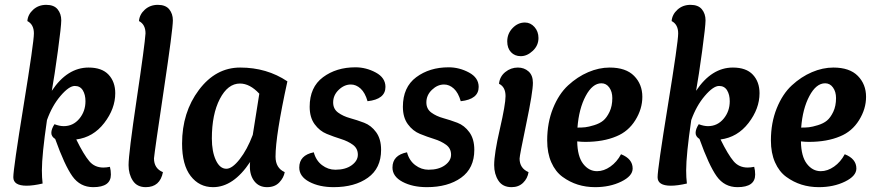

<svg xmlns="http://www.w3.org/2000/svg" viewBox="-20 -763 3625 793"><path d="M346 -484Q401 -484 428.5 -454.5Q456 -425 456 -378Q456 -314 410.5 -255Q365 -196 295 -187Q326 -124 349 -97Q371 -71 407 -71Q419 -71 434 -74Q438 -59 438 -42Q438 10 365 10Q311 10 279 -35Q247 -80 208 -189Q192 -199 192 -214Q192 -230 205 -250Q226 -242 243 -242Q282 -242 307.5 -272.5Q333 -303 333 -345Q333 -372 322 -390Q311 -408 289 -408Q265 -408 230 -367Q195 -326 174 -267Q153 -124 153 -59Q153 -30 156 -5Q117 4 90 4Q35 4 35 -31Q35 -66 77.5 -327.5Q120 -589 120 -625Q120 -662 93 -676Q95 -703 117 -723Q139 -743 171 -743Q203 -743 218 -724.5Q233 -706 233 -679Q233 -655 219 -552Q205 -449 194 -388Q258 -484 346 -484Z M694 -679Q694 -642 656.5 -391.5Q619 -141 616 -109Q616 -67 653 -52Q641 10 582 10Q546 10 528.5 -17Q511 -44 511 -81Q511 -128 544.5 -353Q578 -578 581 -625Q581 -662 554 -676Q556 -703 578 -723Q600 -743 632 -743Q664 -743 679 -724.5Q694 -706 694 -679Z M1013 -94Q944 10 860 10Q803 10 767.5 -36Q732 -82 732 -170Q732 -299 801.5 -391.5Q871 -484 972 -484Q1082 -484 1167 -427Q1118 -203 1118 -116Q1118 -69 1156 -52Q1152 -29 1133.5 -9.5Q1115 10 1083 10Q1050 10 1031 -14Q1012 -38 1012 -75Q1012 -88 1013 -94ZM1024 -206 1051 -376Q1012 -418 971 -418Q921 -418 888 -354.5Q855 -291 855 -191Q855 -137 871.5 -101.5Q888 -66 915 -66Q939 -66 970 -105.5Q1001 -145 1024 -206Z M1498 -345Q1488 -380 1469.5 -397Q1451 -414 1429 -414Q1402 -414 1379 -392Q1356 -370 1356 -340Q1356 -313 1376.5 -298Q1397 -283 1426 -275Q1455 -267 1484 -256Q1513 -245 1533.5 -217Q1554 -189 1554 -144Q1554 -68 1499.5 -29Q1445 10 1358 10Q1299 10 1257.5 -12Q1216 -34 1216 -71Q1216 -122 1276 -134Q1285 -100 1310 -81Q1335 -62 1365 -62Q1407 -62 1432.5 -80.5Q1458 -99 1458 -124Q1458 -150 1437.5 -165Q1417 -180 1388 -189Q1359 -198 1329.5 -210Q1300 -222 1279.5 -250Q1259 -278 1259 -322Q1259 -403 1314 -444Q1369 -485 1448 -485Q1492 -485 1532 -463.5Q1572 -442 1572 -404Q1572 -353 1498 -345Z M1883 -345Q1873 -380 1854.5 -397Q1836 -414 1814 -414Q1787 -414 1764 -392Q1741 -370 1741 -340Q1741 -313 1761.5 -298Q1782 -283 1811 -275Q1840 -267 1869 -256Q1898 -245 1918.5 -217Q1939 -189 1939 -144Q1939 -68 1884.5 -29Q1830 10 1743 10Q1684 10 1642.5 -12Q1601 -34 1601 -71Q1601 -122 1661 -134Q1670 -100 1695 -81Q1720 -62 1750 -62Q1792 -62 1817.5 -80.5Q1843 -99 1843 -124Q1843 -150 1822.5 -165Q1802 -180 1773 -189Q1744 -198 1714.5 -210Q1685 -222 1664.5 -250Q1644 -278 1644 -322Q1644 -403 1699 -444Q1754 -485 1833 -485Q1877 -485 1917 -463.5Q1957 -442 1957 -404Q1957 -353 1883 -345Z M2131 -531Q2106 -531 2090.5 -547.5Q2075 -564 2075 -592Q2075 -624 2097 -647Q2119 -670 2148 -670Q2171 -670 2187.5 -651.5Q2204 -633 2204 -606Q2204 -575 2180.5 -553Q2157 -531 2131 -531ZM2068 -366Q2068 -404 2041 -417Q2044 -447 2067 -465.5Q2090 -484 2119 -484Q2145 -484 2163 -468Q2181 -452 2181 -421Q2181 -383 2153.5 -251.5Q2126 -120 2126 -108Q2126 -68 2163 -52Q2159 -26 2140.5 -8Q2122 10 2093 10Q2056 10 2038.5 -17Q2021 -44 2021 -81Q2021 -128 2044.5 -230Q2068 -332 2068 -366Z M2364 -179Q2365 -117 2388.5 -86.5Q2412 -56 2446 -56Q2474 -56 2501 -75Q2528 -94 2545 -126Q2593 -107 2593 -67Q2593 -36 2546 -13Q2499 10 2438 10Q2400 10 2366.5 -0.5Q2333 -11 2303.5 -32.5Q2274 -54 2257 -92.5Q2240 -131 2240 -183Q2240 -256 2264 -315.5Q2288 -375 2326.5 -410.5Q2365 -446 2409.5 -465Q2454 -484 2498 -484Q2565 -484 2599 -449.5Q2633 -415 2633 -363Q2633 -313 2604 -266.5Q2575 -220 2526 -200Q2472 -177 2397 -177Q2382 -177 2364 -179ZM2509 -358Q2509 -384 2496.5 -401.5Q2484 -419 2464 -419Q2427 -419 2399 -366.5Q2371 -314 2365 -236Q2384 -236 2397.5 -237.5Q2411 -239 2434 -246Q2457 -253 2471.5 -265Q2486 -277 2497.5 -301Q2509 -325 2509 -358Z M3007 -484Q3062 -484 3089.5 -454.5Q3117 -425 3117 -378Q3117 -314 3071.5 -255Q3026 -196 2956 -187Q2987 -124 3010 -97Q3032 -71 3068 -71Q3080 -71 3095 -74Q3099 -59 3099 -42Q3099 10 3026 10Q2972 10 2940 -35Q2908 -80 2869 -189Q2853 -199 2853 -214Q2853 -230 2866 -250Q2887 -242 2904 -242Q2943 -242 2968.5 -272.5Q2994 -303 2994 -345Q2994 -372 2983 -390Q2972 -408 2950 -408Q2926 -408 2891 -367Q2856 -326 2835 -267Q2814 -124 2814 -59Q2814 -30 2817 -5Q2778 4 2751 4Q2696 4 2696 -31Q2696 -66 2738.5 -327.5Q2781 -589 2781 -625Q2781 -662 2754 -676Q2756 -703 2778 -723Q2800 -743 2832 -743Q2864 -743 2879 -724.5Q2894 -706 2894 -679Q2894 -655 2880 -552Q2866 -449 2855 -388Q2919 -484 3007 -484Z M3288 -179Q3289 -117 3312.5 -86.5Q3336 -56 3370 -56Q3398 -56 3425 -75Q3452 -94 3469 -126Q3517 -107 3517 -67Q3517 -36 3470 -13Q3423 10 3362 10Q3324 10 3290.5 -0.5Q3257 -11 3227.5 -32.5Q3198 -54 3181 -92.5Q3164 -131 3164 -183Q3164 -256 3188 -315.5Q3212 -375 3250.5 -410.5Q3289 -446 3333.5 -465Q3378 -484 3422 -484Q3489 -484 3523 -449.5Q3557 -415 3557 -363Q3557 -313 3528 -266.5Q3499 -220 3450 -200Q3396 -177 3321 -177Q3306 -177 3288 -179ZM3433 -358Q3433 -384 3420.5 -401.5Q3408 -419 3388 -419Q3351 -419 3323 -366.5Q3295 -314 3289 -236Q3308 -236 3321.5 -237.5Q3335 -239 3358 -246Q3381 -253 3395.5 -265Q3410 -277 3421.5 -301Q3433 -325 3433 -358Z"/></svg>

Font: Overlock
Style: Bold Italic
Weight: 700
Version: Version 1.001